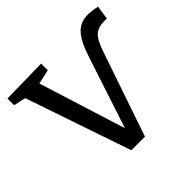

<svg xmlns="http://www.w3.org/2000/svg" viewBox="-172 -892 1076 1076"><g transform="rotate(-45 366.0 -354.0)"><path d="M728 -700 716 -618H691Q648 -618 621.5 -595Q595 -572 573 -508L399 1H291L77 -626L5 -642V-695L277 -700V-647L191 -628L353 -112L490 -528Q522 -630 559.5 -669.5Q597 -709 653 -709Q686 -709 728 -700Z"/></g></svg>

Font: Bitter Pro Medium
Style: Regular
Weight: 500
Designer: Sol Matas, and Bitter project Authors
Foundry: Sol Matas
Version: Version 1.010